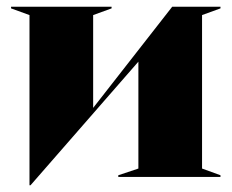

<svg xmlns="http://www.w3.org/2000/svg" viewBox="-20 -528 691 573"><path d="M68 25H71L393 -344V-25L333 -5V0H638V-5L583 -25V-483L638 -503V-508H494L258 -206V-483L313 -503V-508H13V-503L68 -483Z"/></svg>

Font: Nyght Serif Dark
Style: Regular
Weight: 800
Designer: Maksym Kobuzan
Version: Version 0.410;Glyphs 3.1.2 (3151)